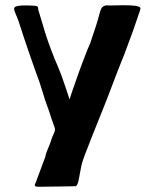

<svg xmlns="http://www.w3.org/2000/svg" viewBox="-20 -711 569 734"><path d="M153 -585Q174 -519 202 -455Q215 -425 230 -379Q246 -331 246 -331L254 -356L269 -399Q279 -429 298.5 -480.5Q318 -532 325 -546Q353 -627 361 -661Q366 -681 374 -686Q382 -691 389.5 -690.5Q397 -690 399 -690L453 -691Q478 -691 496 -689Q517 -686 517 -679Q517 -678 515 -670Q513 -665 510.5 -657.5Q508 -650 505 -641Q481 -570 474 -554Q461 -516 430 -440L388 -330Q366 -276 332 -190Q298 -104 295 -92Q291 -80 286.5 -53.5Q282 -27 280 -19Q277 -7 273.5 -2.5Q270 2 264 1L205 2L126 3Q113 3 113 -3Q113 -6 114.5 -8.5Q116 -11 117 -14L153 -111Q156 -127 168 -154Q171 -162 174 -169.5Q177 -177 179 -185Q181 -191 185 -199Q189 -207 190 -212.5Q191 -218 189 -223Q189 -223 178 -254Q164 -298 159 -310Q153 -325 143 -359Q136 -382 130 -400Q122 -420 94 -501Q66 -582 53 -624Q47 -642 41 -655Q34 -671 34 -677Q34 -684 41.5 -686.5Q49 -689 64 -690Q79 -691 114 -689Q122 -688 124 -685Q126 -682 126 -677.5Q126 -673 128 -668Z"/></svg>

Font: Barrio
Style: Regular
Weight: 400
Designer: Pablo Cosgaya & Sergio Jimenez
Foundry: Pablo Cosgaya & Sergio Jimenez
Version: Version 1.005